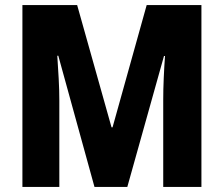

<svg xmlns="http://www.w3.org/2000/svg" viewBox="-20 -734 878 754"><path d="M351 0 209 -515H205Q208 -471 210.5 -425Q213 -379 213 -340V0H68V-714H283L418 -234H422L556 -714H771V0H621V-342Q621 -382 623 -427.5Q625 -473 628 -514H624L480 0Z"/></svg>

Font: Noto Sans Lao UI Cond ExtBd
Style: Regular
Weight: 800
Width: 3
Designer: Monotype Design Team
Foundry: Monotype Imaging Inc.
Version: Version 2.000; ttfautohint (v1.8.4.7-5d5b)